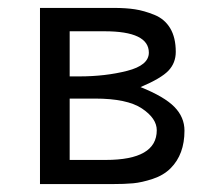

<svg xmlns="http://www.w3.org/2000/svg" viewBox="-20 -465 520 485"><path d="M81 0V-445H268Q298 -445 321 -441.5Q344 -438 370 -427.5Q396 -417 410 -393.5Q424 -370 424 -334Q424 -306 405.5 -286.5Q387 -267 335 -245Q395 -221 420.5 -195Q446 -169 446 -135Q446 -75 411 -40Q393 -22 365.5 -13Q338 -4 316.5 -2Q295 0 262 0ZM156 -61H247Q376 -61 376 -136Q376 -166 338.5 -191Q301 -216 220 -216H156ZM156 -272H180Q246 -272 301 -286Q356 -300 356 -332Q356 -386 244 -386H156Z"/></svg>

Font: CMU Sans Serif
Style: Medium
Weight: 500
Version: Version 0.7.0